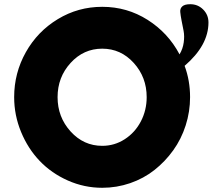

<svg xmlns="http://www.w3.org/2000/svg" viewBox="-20 -872 1005 907"><path d="M46.9 -413.1Q46.9 -527.3 102.1 -625.5Q157.2 -723.6 253.2 -781.7Q349.1 -839.8 462.9 -839.8Q580.1 -839.8 677.2 -778.3Q774.4 -716.8 828.1 -615.2Q843.8 -641.1 847.9 -671.4Q852.1 -701.7 847.2 -726.6Q842.3 -751.5 837.6 -775.4Q833 -799.3 831.5 -815.7Q830.1 -832 841.3 -842Q852.5 -852.1 878.9 -852.1Q915 -852.1 939.9 -826.9Q964.8 -801.8 964.8 -766.1Q964.8 -657.7 852.1 -561Q877.9 -491.7 877.9 -413.1Q877.9 -344.7 857.2 -279.8Q836.4 -214.8 798.3 -161.9Q760.3 -108.9 709.5 -68.8Q658.7 -28.8 595 -6.8Q531.2 15.1 462.9 15.1Q377.9 15.1 300.5 -19.3Q223.1 -53.7 167.7 -111.6Q112.3 -169.4 79.6 -248.5Q46.9 -327.6 46.9 -413.1ZM462.9 -183.1Q521 -183.1 569.3 -214.4Q617.7 -245.6 645.3 -298.3Q672.9 -351.1 672.9 -413.1Q672.9 -507.3 611.8 -574.7Q550.8 -642.1 462.9 -642.1Q375 -642.1 313.5 -574.7Q252 -507.3 252 -413.1Q252 -318.8 313.5 -251Q375 -183.1 462.9 -183.1Z"/></svg>

Font: Hussar Preview
Style: Bold
Weight: 700
Foundry: Cannot Into Space Fonts, PlusOne Fonts
Version: Version 2.29RC2 "Millennial"